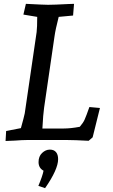

<svg xmlns="http://www.w3.org/2000/svg" viewBox="-20 -730 588 1001"><path d="M12 -47 89 -62Q105 -119 109 -139L171 -563Q174 -587 174 -642L102 -654L115 -710Q210 -705 231 -705Q261 -705 337 -709L366 -710L361 -649L286 -642Q269 -576 264 -539L210 -169Q205 -136 201 -60H311Q349 -60 396 -69Q414 -90 421 -106Q430 -126 446 -172L501 -167L463 -14L442 4Q368 0 332 0H120Q96 0 58 3Q43 3 9 5ZM180 239Q202 187 207 160Q181 146 181 115Q181 85 199.5 67.5Q218 50 240 50Q261 50 272 63Q283 76 283 100Q283 153 215 251Z"/></svg>

Font: Andada Pro Medium
Style: Italic
Weight: 500
Italic angle: -7°
Designer: Carolina Giovagnoli
Foundry: Huerta Tipografica
Version: Version 3.005; ttfautohint (v1.8.4)